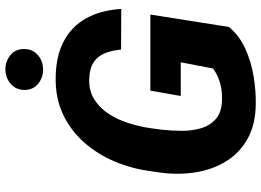

<svg xmlns="http://www.w3.org/2000/svg" viewBox="-146 -798 954 701"><g transform="rotate(-90 330.5 -448.0)"><path d="M627.4 -375.5 582 -88.4Q549.8 -49.8 501.5 -28.3Q453.1 -6.8 400.1 1.7Q347.2 10.3 299.8 9.3Q226.1 8.3 174.8 -20Q123.5 -48.3 93 -96.7Q62.5 -145 52 -206.3Q41.5 -267.6 49.8 -334.5L55.7 -376Q64.9 -444.8 91.6 -507.3Q118.2 -569.8 161.4 -618.4Q204.6 -667 263.9 -694.8Q323.2 -722.7 398.4 -721.2Q475.6 -720.2 529.5 -691.9Q583.5 -663.6 613.3 -610.6Q643.1 -557.6 647.9 -481.9L499.5 -482.4Q496.6 -516.1 486.1 -541.7Q475.6 -567.4 453.6 -582.3Q431.6 -597.2 394.5 -598.6Q349.6 -600.6 317.6 -580.3Q285.6 -560.1 264.2 -526.6Q242.7 -493.2 230.5 -453.6Q218.3 -414.1 212.9 -377.4L207 -334Q203.1 -299.8 202.9 -261.7Q202.6 -223.6 212.4 -190.4Q222.2 -157.2 246.8 -136Q271.5 -114.7 316.4 -113.8Q337.4 -113.3 356.9 -116.5Q376.5 -119.6 394.8 -127Q413.1 -134.3 430.2 -146L453.1 -264.6H330.1L349.6 -375.5ZM352.1 -833.5Q351.6 -864.7 373.5 -884.5Q395.5 -904.3 425.8 -904.8Q455.6 -905.3 478.3 -887.2Q501 -869.1 501.5 -837.9Q502 -806.2 480.2 -786.9Q458.5 -767.6 427.7 -767.1Q398.4 -766.6 375.7 -784.4Q353 -802.2 352.1 -833.5Z"/></g></svg>

Font: Roboto ExtraBold
Style: Italic
Weight: 800
Designer: Christian Robertson
Foundry: Google
Version: Version 3.009; 2024